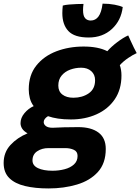

<svg xmlns="http://www.w3.org/2000/svg" viewBox="-85 -783 769 1052"><path d="M180.5 249.5Q107 249.5 51.8 236.2Q-3.5 223 -34.2 192.5Q-65 162 -65 110Q-65 52 -27.8 11.5Q9.5 -29 66 -52.5Q45.5 -64 36.5 -78.2Q27.5 -92.5 27.5 -108Q27.5 -137.5 49.2 -163.2Q71 -189 99.5 -201.5Q84.5 -221.5 78.5 -245.2Q72.5 -269 72.5 -293.5Q72.5 -371.5 113.8 -423.5Q155 -475.5 223.5 -501.8Q292 -528 373 -528Q453 -528 503 -502.5Q525.5 -528 558 -552.5Q590.5 -577 617.5 -589Q622 -578.5 630.5 -560.2Q639 -542 648 -523Q657 -504 664 -492Q643.5 -483 617.2 -465.2Q591 -447.5 571.5 -426Q580.5 -400.5 580.5 -369.5Q580.5 -293 543.8 -239Q507 -185 444.2 -156.8Q381.5 -128.5 303.5 -128.5Q264.5 -128.5 233.2 -133.2Q202 -138 178 -146.5Q154.5 -132 154.5 -114Q154.5 -101.5 166.5 -92.2Q178.5 -83 203.5 -83Q234 -84.5 265.2 -85.5Q296.5 -86.5 343.5 -86.5Q414.5 -86.5 454.5 -56.8Q494.5 -27 494.5 33Q494.5 112 451.2 159.5Q408 207 336.5 228.2Q265 249.5 180.5 249.5ZM317 -247.5Q366 -247.5 401 -271.5Q436 -295.5 436 -343.5Q436 -374.5 415 -393.2Q394 -412 360 -412Q328.5 -412 299.8 -401.5Q271 -391 252.8 -369.2Q234.5 -347.5 234.5 -314Q234.5 -282 257 -264.8Q279.5 -247.5 317 -247.5ZM203 152.5Q237.5 152.5 269 144.2Q300.5 136 320.2 118Q340 100 340 71.5Q340 47 319.5 37.8Q299 28.5 273 28.5H180.5Q144.5 28.5 118.8 45.8Q93 63 93 96Q93 124 123 138.2Q153 152.5 203 152.5ZM587.5 -744.5Q579 -671 528.2 -624.2Q477.5 -577.5 401 -577.5Q323 -577.5 289.8 -612.8Q256.5 -648 256.5 -711Q256.5 -720.5 257.2 -731.2Q258 -742 259 -752.5Q272.5 -756.5 293.5 -758.2Q314.5 -760 336 -760.8Q357.5 -761.5 372.5 -761.5Q370 -742.5 370 -728Q370 -696 381.5 -683.2Q393 -670.5 412 -670.5Q438 -670.5 454.5 -692.5Q471 -714.5 477 -763Q513.5 -763 543 -757.2Q572.5 -751.5 587.5 -744.5Z"/></svg>

Font: Grandstander
Style: Bold Italic
Weight: 700
Italic angle: -15°
Designer: Tyler Finck
Foundry: Etcetera Type Co
Version: Version 1.200; ttfautohint (v1.8.3)